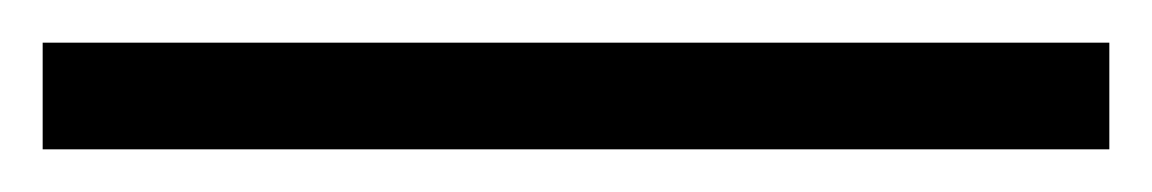

<svg xmlns="http://www.w3.org/2000/svg" viewBox="-20 -10 540 90"><path d="M0 60V10H500V60Z"/></svg>

Font: Trochut
Style: Regular
Weight: 400
Designer: Andreu Balius
Foundry: Andreu Balius
Version: Version 1.001